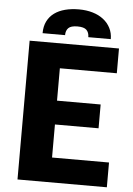

<svg xmlns="http://www.w3.org/2000/svg" viewBox="-60 -959 694 1004"><g transform="rotate(5 286.5 -457.0)"><path d="M240.5 -598.5V-428.5H469.5V-303.5H240.5V-130H539.5V0H70.5V-728.5H539.5V-598.5ZM313.5 -914Q353 -914 385.8 -904.2Q418.5 -894.5 442.2 -876Q466 -857.5 479.2 -831.5Q492.5 -805.5 492.5 -773.5H374.5Q374.5 -797.5 361.2 -811Q348 -824.5 313.5 -824.5Q279 -824.5 265.8 -811Q252.5 -797.5 252.5 -773.5H134.5Q134.5 -809.5 147.8 -836Q161 -862.5 184.8 -879.8Q208.5 -897 241.2 -905.5Q274 -914 313.5 -914Z"/></g></svg>

Font: Lato 2
Style: Regular
Weight: 900
Designer: Lukasz Dziedzic with Adam Twardoch and Botio Nikoltchev
Foundry: tyPoland Lukasz Dziedzic
Version: Version 2.015; 2015-08-06; http://www.latofonts.com/